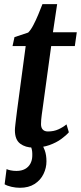

<svg xmlns="http://www.w3.org/2000/svg" viewBox="-20 -708 394 934"><path d="M187.5 -181Q185 -163.5 183.2 -150.5Q181.5 -137.5 180.5 -126.5Q179.5 -115.5 179.5 -104Q179.5 -87 188 -77.8Q196.5 -68.5 213 -68.5Q242 -68.5 264.2 -78.8Q286.5 -89 303.5 -103L315 -64.5Q302 -49.5 278.2 -32Q254.5 -14.5 220.5 -2.2Q186.5 10 141.5 10Q104 10 78.2 -9.2Q52.5 -28.5 52.5 -74.5Q52.5 -79 53 -85.5Q53.5 -92 54.8 -102.8Q56 -113.5 58 -130Q60 -146.5 63 -170.5L105 -484H41L50.5 -527.5L117 -549.5Q129.5 -561.5 142.2 -585.8Q155 -610 166.5 -638Q178 -666 186.5 -688H258L237.5 -551H353.5L344 -484H229ZM77 205.5Q57 205.5 36 200.8Q15 196 2.5 188.5L12 114.5Q18.5 118 32 120.8Q45.5 123.5 60 123.5Q84.5 123.5 101.5 114.2Q118.5 105 127.5 88.5Q136.5 72 137 51.5Q138 27 133 12.8Q128 -1.5 124 -13L153 -15L179.5 -13Q190 1.5 198 24Q206 46.5 206 77Q206 109 191.5 138.8Q177 168.5 148.2 187Q119.5 205.5 77 205.5Z"/></svg>

Font: Merriweather 28pt SemiBold
Style: Italic
Weight: 600
Italic angle: -7.8°
Version: Version 2.101